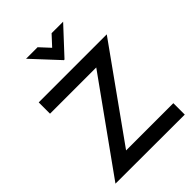

<svg xmlns="http://www.w3.org/2000/svg" viewBox="-266 -1075 1201 1201"><g transform="rotate(-45 335.0 -474.5)"><path d="M360 -779Q359 -775 352 -775L348 -779L190 -949H292L354 -882L416 -949H518ZM655 -700 227 -101H645V0L33 -1L462 -600H53V-700Z"/></g></svg>

Font: Railway
Style: Regular
Weight: 400
Version: 1.000